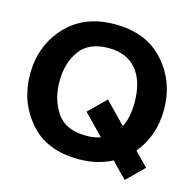

<svg xmlns="http://www.w3.org/2000/svg" viewBox="-104 -765 926 920"><g transform="rotate(15 359.0 -305.5)"><path d="M688 -326Q688 -194 611 -102L677 -34L593 49L518 -28Q445 10 353 10Q194 10 109 -89Q24 -188 24 -324Q24 -466 114 -563Q204 -660 357 -660Q513 -660 600.5 -561.5Q688 -463 688 -326ZM543 -322Q543 -426 495 -484Q447 -542 356 -542Q259 -542 214 -480.5Q169 -419 169 -327Q169 -238 213 -173Q257 -108 360 -108Q399 -108 430 -119L332 -220L416 -303L518 -198Q543 -248 543 -322Z"/></g></svg>

Font: Zilla Slab Bold
Style: Bold
Weight: 700
Designer: Typotheque.com
Foundry: Typotheque type foundry
Version: Version 1.1; 2017; ttfautohint (v1.6)